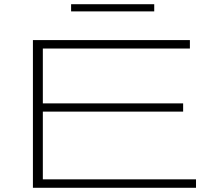

<svg xmlns="http://www.w3.org/2000/svg" viewBox="-20 -890 1001 910"><path d="M136 0V-700H880V-660H183V-400H848V-361H183V-40H909V0ZM317 -836V-870H711V-836Z"/></svg>

Font: Georama ExtraExtended ExtraLight
Style: Regular
Weight: 200
Width: 8
Designer: Jean-Baptiste Levee
Foundry: Production Type
Version: Version 1.000